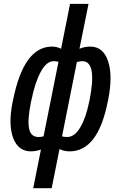

<svg xmlns="http://www.w3.org/2000/svg" viewBox="-20 -782 614 1005"><path d="M261.7 -461.9Q223.1 -461.9 192.9 -405.3Q162.6 -348.6 144.5 -257.8L142.1 -247.6Q123.5 -156.7 131.8 -110.8Q140.1 -64.9 182.1 -64.9Q197.8 -64.9 208 -68.4L286.1 -458.5Q272.5 -461.9 261.7 -461.9ZM304.7 -68.4Q314 -64.9 332 -64.9Q370.1 -64.9 399.9 -114.7Q429.7 -164.6 446.3 -247.6L448.7 -257.8Q489.3 -461.9 410.6 -461.9Q399.4 -461.9 382.3 -457ZM142.1 10.3Q75.2 10.3 48.8 -60.1Q22.5 -130.4 45.9 -247.6L48.3 -257.8Q104 -538.1 252 -538.1Q277.3 -538.1 299.8 -526.9L346.7 -761.7H443.4L396 -526.9Q423.3 -538.1 452.6 -538.1Q520.5 -538.1 545.9 -461.4Q571.3 -384.8 545.9 -257.8L543.5 -247.6Q492.2 10.3 344.2 10.3Q314.9 10.3 291.5 -2L250.5 203.1H153.8L194.3 1Q166.5 10.3 142.1 10.3Z"/></svg>

Font: RobotoCondensed-Italic
Style: Italic
Weight: 400
Designer: Google
Version: Version 1.200311; 2013